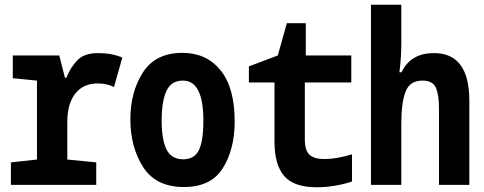

<svg xmlns="http://www.w3.org/2000/svg" viewBox="-20 -780 2040 810"><path d="M386 0V-95L264 -107V-267Q264 -342 297.5 -385Q331 -428 392 -428Q431 -428 461 -413L496 -537Q453 -556 394 -556Q336 -556 307 -526.5Q278 -497 260 -452H254L230 -546H34V-450L136 -440V-107L26 -95V0Z M970 -268Q970 -410 910.5 -483.5Q851 -557 750 -557Q636 -557 583 -474.5Q530 -392 530 -277Q530 -159 584 -75Q638 9 756 9Q870 9 920 -70.5Q970 -150 970 -268ZM662 -272Q662 -352 682 -396Q702 -440 752 -440Q838 -440 838 -271Q838 -185 819 -146.5Q800 -108 753 -108Q703 -108 682.5 -149.5Q662 -191 662 -272Z M1465 -14V-129Q1399 -109 1349 -109Q1306 -109 1286 -127Q1266 -145 1266 -192V-432H1462V-546H1270V-682H1190L1152 -546L1030 -500V-432H1138V-182Q1138 -86 1178.5 -38Q1219 10 1316 10Q1390 10 1465 -14Z M1673 0V-259Q1673 -347 1691 -393.5Q1709 -440 1762 -440Q1806 -440 1819 -409.5Q1832 -379 1832 -323V0H1960V-355Q1960 -556 1811 -556Q1712 -556 1674 -475H1665Q1673 -539 1673 -594V-760H1545V0Z"/></svg>

Font: Noto Sans Mono UI Condensed
Style: Bold
Weight: 700
Width: 3
Designer: Monotype Design team
Foundry: Monotype Imaging Inc.
Version: 1.000